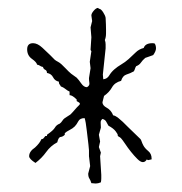

<svg xmlns="http://www.w3.org/2000/svg" viewBox="-20 -750 448 473"><path d="M233.4 -566.4 234.4 -554.7Q244.1 -555.7 249 -564Q253.9 -572.3 261.7 -579.1Q269.5 -585.9 278.8 -591.3Q288.1 -596.7 296.9 -604.5Q305.7 -612.3 314 -620.6Q322.3 -628.9 334 -631.8Q337.9 -643.6 355.5 -643.6Q359.4 -643.6 361.3 -642.6Q364.3 -637.7 364.3 -630.9Q364.3 -624 357.4 -614.3Q352.5 -612.3 347.7 -610.8Q342.8 -609.4 337.9 -607.4Q331.1 -601.6 327.1 -595.7Q323.2 -589.8 315.4 -586.9Q313.5 -584 312.5 -580.6Q311.5 -577.1 309.6 -574.2Q300.8 -569.3 291.5 -566.4Q282.2 -563.5 278.3 -550.8Q262.7 -546.9 255.9 -534.7Q249 -522.5 236.3 -513.7L232.4 -498Q232.4 -490.2 243.2 -484.4Q253.9 -478.5 258.8 -465.8Q267.6 -465.8 294.9 -437.5L326.2 -407.2Q328.1 -404.3 329.1 -400.9Q330.1 -397.5 333.5 -391.1Q336.9 -384.8 345.2 -377.9Q353.5 -371.1 353.5 -359.4V-357.4L344.7 -355.5Q343.8 -355.5 341.8 -357.4Q337.9 -350.6 332 -350.6Q326.2 -350.6 318.4 -358.4Q310.5 -366.2 302.7 -376Q294.9 -385.7 288.1 -396Q281.2 -406.2 278.3 -409.2Q275.4 -412.1 273.9 -412.6Q272.5 -413.1 271 -414.6Q269.5 -416 270 -417.5Q270.5 -418.9 265.1 -426.3Q259.8 -433.6 247.1 -440.4Q244.1 -445.3 241.7 -450.2Q239.3 -455.1 232.4 -457Q227.5 -453.1 228 -447.3Q228.5 -441.4 228.5 -435.5L223.6 -418Q223.6 -418 226.6 -401.4L223.6 -387.7L228.5 -374L226.6 -365.2L229.5 -319.3V-310.5Q229.5 -305.7 228.5 -300.8Q221.7 -297.9 215.8 -297.9L205.1 -298.8Q203.1 -305.7 200.2 -310.1Q197.3 -314.5 197.3 -322.3L202.1 -340.8L199.2 -365.2V-379.9Q199.2 -382.8 197.8 -394.5Q196.3 -406.2 193.8 -428.2Q191.4 -450.2 188.5 -459Q176.8 -459 172.9 -451.2Q168.9 -443.4 164.1 -438.5Q159.2 -433.6 151.4 -429.7Q143.6 -425.8 139.6 -421.9V-418Q134.8 -413.1 129.4 -412.6Q124 -412.1 121.1 -399.4Q104.5 -390.6 93.8 -375.5Q83 -360.4 67.4 -348.6Q51.8 -358.4 51.8 -365.2Q51.8 -377 66.4 -386.7Q78.1 -397.5 82 -407.2Q85.9 -407.2 87.9 -410.2Q89.8 -413.1 91.8 -415H95.7V-418Q111.3 -428.7 115.2 -435.5Q119.1 -442.4 127 -445.3Q130.9 -448.2 133.3 -452.1Q135.7 -456.1 139.6 -459L153.3 -467.8Q159.2 -473.6 164.6 -480Q169.9 -486.3 173.3 -489.3Q176.8 -492.2 176.8 -494.6Q176.8 -497.1 168.9 -501V-504.9Q158.2 -515.6 151.4 -515.6V-524.4Q146.5 -526.4 141.1 -530.8Q135.7 -535.2 129.9 -537.1Q127.9 -541 126.5 -542.5Q125 -543.9 125 -548.8Q115.2 -550.8 110.8 -559.6Q106.4 -568.4 95.7 -570.3Q95.7 -576.2 91.3 -578.1Q86.9 -580.1 85.9 -585Q81.1 -585.9 78.6 -587.9Q76.2 -589.8 71.3 -590.8Q70.3 -596.7 58.6 -605Q46.9 -613.3 46.9 -628.4Q46.9 -643.6 61.5 -643.6Q72.3 -643.6 84.5 -632.3Q96.7 -621.1 103.5 -614.3L115.2 -602.5Q119.1 -599.6 123 -597.7Q127 -595.7 131.8 -591.3Q136.7 -586.9 142.6 -580.6Q148.4 -574.2 155.3 -568.4L168.9 -558.6Q173.8 -553.7 180.2 -544.4Q186.5 -535.2 194.3 -535.2Q201.2 -539.1 200.2 -545.4Q199.2 -551.8 199.2 -557.6L203.1 -582L201.2 -597.7L205.1 -624Q203.1 -626 203.1 -627.9L205.1 -658.2L203.1 -682.6L207 -698.2L205.1 -711.9Q205.1 -716.8 210.9 -723.6Q216.8 -730.5 221.7 -730.5L223.6 -728.5Q228.5 -728.5 233.9 -720.2Q239.3 -711.9 240.2 -706.1Q241.2 -688.5 241.2 -677.7V-668Q241.2 -658.2 238.3 -651.4Q240.2 -646.5 240.2 -640.6V-630.9Z"/></svg>

Font: Mountains of Christmas
Style: Regular
Weight: 400
Designer: Crystal Kluge
Foundry: Font Diner, Inc DBA Tart Workshop
Version: Version 1.003